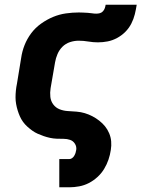

<svg xmlns="http://www.w3.org/2000/svg" viewBox="-20 -591 640 816"><path d="M232 205V85H275Q281 85 286.5 81Q292 77 295.5 71Q299 65 301 59Q303 53 304 46Q306 32 298.5 20Q291 8 278 3.5Q265 -1 250 -1Q235 -1 221 -1.5Q207 -2 193 -5Q179 -8 166 -12.5Q153 -17 140.5 -22.5Q128 -28 117 -36Q106 -44 96 -53Q86 -62 78 -73Q70 -84 64.5 -96.5Q59 -109 55 -122Q51 -135 48.5 -149Q46 -163 46 -177Q46 -191 47.5 -206Q49 -221 52 -235L70 -345Q74 -373 84.5 -399.5Q95 -426 112.5 -449.5Q130 -473 154.5 -490.5Q179 -508 205.5 -519Q232 -530 260 -534Q288 -538 315 -538Q324 -538 333.5 -537.5Q343 -537 352.5 -536.5Q362 -536 371 -534.5Q380 -533 389 -533Q397 -533 404.5 -535Q412 -537 417.5 -543Q423 -549 425.5 -556.5Q428 -564 429 -571H561Q558 -551 553 -530.5Q548 -510 538 -490.5Q528 -471 512.5 -455.5Q497 -440 477.5 -429.5Q458 -419 437.5 -415Q417 -411 396 -411Q376 -411 355.5 -414.5Q335 -418 314 -418Q296 -418 277.5 -412Q259 -406 245.5 -392.5Q232 -379 224.5 -361.5Q217 -344 214 -326L195 -216Q192 -197 194 -179Q196 -161 206.5 -147Q217 -133 233.5 -126.5Q250 -120 268.5 -119Q287 -118 305.5 -116.5Q324 -115 340.5 -110Q357 -105 372.5 -97Q388 -89 402 -78Q416 -67 426.5 -54Q437 -41 444 -24.5Q451 -8 452.5 10Q454 28 451 46Q448 67 441 87.5Q434 108 422.5 127Q411 146 394 161.5Q377 177 357.5 187Q338 197 316.5 201Q295 205 275 205Z"/></svg>

Font: Iosevka Curly Heavy Extended
Style: Italic
Weight: 900
Width: 7
Italic angle: -9°
Monospace: yes
Designer: Belleve Invis
Foundry: Belleve Invis
Version: Version 11.1.0; ttfautohint (v1.8.3)